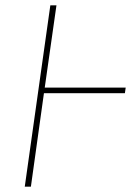

<svg xmlns="http://www.w3.org/2000/svg" viewBox="-20 -701 505 721"><path d="M452 -372 449 -351H145L96 0H73L169 -681H192L148 -372Z"/></svg>

Font: Fira Sans Condensed Thin
Style: Italic
Weight: 250
Width: 3
Italic angle: -8°
Designer: Carrois Corporate & Edenspiekermann AG
Foundry: Carrois Corporate GbR & Edenspiekermann AG
Version: Version 4.203